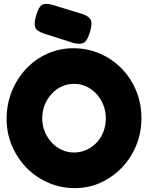

<svg xmlns="http://www.w3.org/2000/svg" viewBox="-20 -947 761 987"><path d="M365 20Q292 20 228.5 -7.5Q165 -35 117 -84Q69 -133 41.5 -197.5Q14 -262 14 -335Q14 -411 40.5 -477Q67 -543 114 -593Q161 -643 223.5 -671Q286 -699 357 -699Q430 -699 493.5 -671.5Q557 -644 605 -595Q653 -546 680 -480.5Q707 -415 707 -339Q707 -265 680.5 -200Q654 -135 606.5 -85.5Q559 -36 497.5 -8Q436 20 365 20ZM360 -163Q394 -163 424 -176.5Q454 -190 476.5 -213.5Q499 -237 511.5 -269.5Q524 -302 524 -339Q524 -376 511 -408Q498 -440 475.5 -464.5Q453 -489 423.5 -502.5Q394 -516 361 -516Q327 -516 297.5 -502.5Q268 -489 245.5 -464.5Q223 -440 210 -408Q197 -376 197 -339Q197 -303 210 -271Q223 -239 245.5 -214.5Q268 -190 297.5 -176.5Q327 -163 360 -163ZM361 -725 204 -775Q167 -788 160.5 -808Q154 -828 166 -868Q179 -912 196 -922Q213 -932 250 -922L403 -875Q440 -863 447.5 -842.5Q455 -822 442 -781Q429 -738 412.5 -728Q396 -718 361 -725Z"/></svg>

Font: Fredoka Light
Style: Bold
Weight: 700
Version: Version 2.001